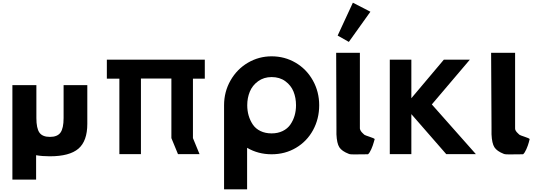

<svg xmlns="http://www.w3.org/2000/svg" viewBox="-20 -1145 4008 1425"><path d="M250 -513V-269Q250 -193 272.5 -161Q295 -129 350.5 -129Q406 -129 429 -161Q452 -193 452 -269V-513H628V-226Q628 -98 562 -41.5Q496 15 350 15Q293 15 248 7V188H72V-513Z M1026 -562V-1H866V-561H773V-702H866H1026H1252H1412H1500V-561H1412V-120L1461 -1H1301L1252 -120V-562Z M1815 -364Q1815 -323 1825.5 -287Q1836 -251 1856.5 -220.5Q1877 -190 1913 -172.5Q1949 -155 1996 -155Q2042 -155 2078 -172.5Q2114 -190 2135 -220.5Q2156 -251 2166.5 -287Q2177 -323 2177 -364Q2177 -419 2158.5 -465Q2140 -511 2098 -542Q2056 -573 1996 -573Q1938 -573 1895.5 -542Q1853 -511 1834 -464.5Q1815 -418 1815 -364ZM1643 -364Q1643 -464 1691 -548Q1739 -632 1820 -679.5Q1901 -727 1996 -727Q2093 -727 2174 -679.5Q2255 -632 2302 -548Q2349 -464 2349 -364Q2349 -263 2303.5 -179.5Q2258 -96 2177 -48Q2096 0 1996 0Q1896 0 1814 -48V260H1643V-352Q1643 -358 1643 -364Z M2486 -881 2599 -1125 2729 -1058 2569 -834ZM2475 -753 2477 -200V-199Q2476 -181 2477 -167V-148Q2480 -81 2498.5 -52Q2517 -23 2569 -3Q2575 0 2588 0.5Q2601 1 2614 1Q2627 1 2656.5 0.5Q2686 0 2711 0Q2723 -9 2735.5 -37.5Q2748 -66 2754 -89L2761 -113Q2756 -119 2722.5 -130Q2689 -141 2684 -145Q2681 -148 2674.5 -154Q2668 -160 2665 -163.5Q2662 -167 2658.5 -172Q2655 -177 2653.5 -181.5Q2652 -186 2651 -191V-753Z M3512 -1H3292L3033 -298V-1H2873V-702H3033V-416L3274 -702H3467L3185 -370Z M3625 -753 3628 -200V-199Q3627 -181 3628 -167V-148Q3631 -81 3649.5 -52Q3668 -23 3719 -3Q3726 0 3739 0.5Q3752 1 3765 1Q3778 1 3807.5 0.5Q3837 0 3862 0Q3874 -9 3886.5 -37.5Q3899 -66 3905 -89L3911 -113Q3907 -119 3873.5 -130Q3840 -141 3835 -145Q3832 -148 3825.5 -154Q3819 -160 3816 -163.5Q3813 -167 3809.5 -172Q3806 -177 3804.5 -181.5Q3803 -186 3803 -191V-753Z"/></svg>

Font: Hussar
Style: BoldWeb
Weight: 700
Foundry: Cannot Into Space Fonts
Version: Version 2.00